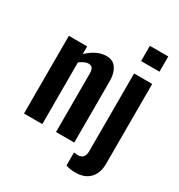

<svg xmlns="http://www.w3.org/2000/svg" viewBox="-216 -928 1155 1237"><g transform="rotate(30 362.0 -309.5)"><path d="M536.1 -669.9V-783.2H672.9V-669.9ZM51.8 0V-578.1H188V-521Q257.3 -586.9 328.1 -586.9Q377.4 -586.9 401.6 -550.8Q425.8 -514.6 425.8 -460V0H290V-433.1Q290 -460.9 281.5 -473.9Q272.9 -486.8 251 -486.8Q226.1 -486.8 188 -459V0ZM527.8 164.1Q486.3 164.1 456.1 152.8V56.2Q479.5 59.1 484.9 59.1Q537.1 59.1 537.1 0V-578.1H671.9V16.1Q671.9 85 634.3 124.5Q596.7 164.1 527.8 164.1Z"/></g></svg>

Font: Oswald Medium
Style: Regular
Weight: 500
Designer: Vernon Adams
Foundry: Vernon Adams
Version: Version 4.103